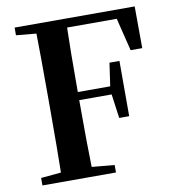

<svg xmlns="http://www.w3.org/2000/svg" viewBox="-83 -816 811 889"><g transform="rotate(-10 323.0 -371.0)"><path d="M517.6 -700.2H284.2Q281.2 -602.5 281.2 -397.5H433.6L449.2 -505.9H496.1V-246.1H449.2L433.6 -359.4H281.2Q281.2 -144.5 284.2 -44.9L390.6 -35.2V0H44.9V-35.2L139.6 -43.9Q141.6 -142.6 141.6 -345.7V-394.5Q141.6 -596.7 139.6 -697.3L44.9 -706.1V-742.2H609.4L610.4 -545.9H555.7Z"/></g></svg>

Font: GenRyuMin TW TTF Bold
Style: Regular
Weight: 700
Version: Version 1.300